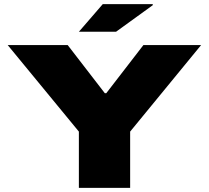

<svg xmlns="http://www.w3.org/2000/svg" viewBox="-20 -905 1006 925"><path d="M360 0V-271L17 -688H306L485 -456H492L671 -688H949L607 -271V0ZM360 -752 475 -885H716V-880L539 -752Z"/></svg>

Font: Archivo Expanded Black
Style: Regular
Weight: 900
Width: 7
Designer: Hector Gatti
Foundry: Omnibus-Type
Version: Version 2.001